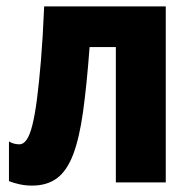

<svg xmlns="http://www.w3.org/2000/svg" viewBox="-20 -570 592 600"><path d="M498 0H342V-423H260Q251 -303 239.5 -220.5Q228 -138 208.5 -87Q189 -36 158 -13Q127 10 80 10Q60 10 41.5 6Q23 2 8 -4V-128Q14 -124 22.5 -121.5Q31 -119 41 -119Q53 -119 63 -133Q73 -147 81 -178.5Q89 -210 95.5 -260Q102 -310 108 -381.5Q114 -453 118 -550H498Z"/></svg>

Font: Noto Sans Display Condensed ExtraBold
Style: Regular
Weight: 800
Width: 3
Designer: Monotype Design Team
Foundry: Monotype Imaging Inc.
Version: Version 2.003